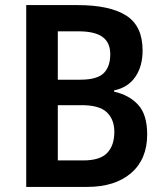

<svg xmlns="http://www.w3.org/2000/svg" viewBox="-20 -734 647 754"><path d="M284 -714Q411 -714 475.5 -673Q540 -632 540 -536Q540 -473 511 -431.5Q482 -390 428 -379V-374Q487 -361 522.5 -322.5Q558 -284 558 -206Q558 -109 495 -54.5Q432 0 322 0H83V-714ZM295 -421Q361 -421 387 -446.5Q413 -472 413 -521Q413 -567 382.5 -589Q352 -611 288 -611H207V-421ZM207 -321V-104H307Q373 -104 401 -133.5Q429 -163 429 -216Q429 -265 399.5 -293Q370 -321 301 -321Z"/></svg>

Font: Noto Sans SemiCondensed SemiBold
Style: Regular
Weight: 600
Width: 4
Designer: Monotype Design Team
Foundry: Monotype Imaging Inc.
Version: Version 2.013; ttfautohint (v1.8.4.7-5d5b)